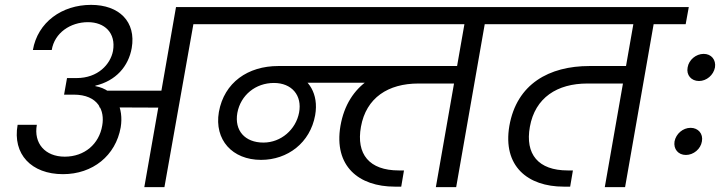

<svg xmlns="http://www.w3.org/2000/svg" viewBox="-20 -769 2991 789"><path d="M573 0H655.7L774.7 -669.6H906.4L917.5 -740H703.3L643.3 -396.5H389L388.1 -327.8L630.4 -326.8ZM255.4 -448.2 243.3 -380.1H282.6C384.4 -380.1 411.1 -313.7 400.1 -253.1C387.4 -177.3 327.6 -125.2 246 -125.2C165.5 -125.2 117.6 -180.1 131.4 -256.1H52.4C30.7 -135.3 109.2 -53.3 238.8 -53.3C361 -53.3 455.3 -129.3 476 -245.6C488.8 -322.7 457.6 -399.7 371.4 -415.2L372.1 -417C456.1 -436.8 508 -496.2 521.3 -571.5C540 -679.7 470 -749 354.2 -749C234.4 -749 134.9 -677.7 115.1 -563.4H192.6C204 -634.2 269.6 -677.9 341.4 -677.9C409.5 -677.9 457.1 -634.2 444.4 -559.9C433.9 -504.8 382.7 -448.2 294.7 -448.2Z M1052.8 -112C1161.8 -112 1254.6 -181.9 1275.1 -295.5C1291.1 -385.3 1245.4 -445.3 1194.7 -462.5L1174.4 -429.1H1635.5L1772.3 -497.7H1123.6C999.2 -497.7 901.2 -430.5 879.4 -308.6C860.1 -194.8 934.2 -112 1052.8 -112ZM1062.6 -183.1C986 -183.1 942.8 -233 955.3 -304.9C968.8 -378.2 1030.4 -428.1 1105.7 -428.1C1178.8 -428.1 1222.5 -377.2 1209 -306.1C1195.8 -236.7 1134.9 -183.1 1062.6 -183.1ZM1541.1 -669.6 1553.9 -740H865.3L853.2 -669.6ZM1872.9 -497.7H1708.2C1542.8 -497.7 1409.2 -424.5 1379 -251.5C1351 -86.4 1454.1 -2 1602.5 -2H1628.8L1640.1 -68.6H1619.1C1497.3 -68.6 1443.2 -135.5 1463.2 -247.7C1484.6 -367.9 1575.7 -425.8 1699.4 -425.8H1860.3ZM2103.5 -669.6 2116.4 -740H1369.1L1357.1 -669.6ZM1891.8 -688.7 1771.1 0H1854.6L1975.3 -688.7Z M2567.1 -497.7H2402.4C2236.9 -497.7 2103.4 -424.5 2073.1 -251.5C2045.1 -86.4 2148.3 -2 2296.7 -2H2323L2334.3 -68.6H2313.3C2191.5 -68.6 2137.4 -135.5 2157.4 -247.7C2178.8 -367.9 2269.9 -425.8 2393.6 -425.8H2554.5ZM2797.7 -669.6 2810.5 -740H2063.3L2051.2 -669.6ZM2586 -688.7 2465.3 0H2548.7L2669.4 -688.7Z M2852.4 -436.1C2883.7 -436.1 2912.1 -460.5 2918.1 -491.9C2923.1 -523.2 2903.1 -547.6 2871.7 -547.6C2840.1 -547.6 2810.7 -523.2 2805.7 -491.9C2799.6 -460.5 2820.7 -436.1 2852.4 -436.1ZM2798.6 -132.2C2830 -132.2 2859.4 -156.6 2864.4 -187.9C2870.4 -219.3 2849.3 -243.7 2817.9 -243.7C2786.3 -243.7 2758 -219.3 2751.9 -187.9C2746.9 -156.6 2767 -132.2 2798.6 -132.2Z"/></svg>

Font: Poppins Devanagari Thin
Style: Italic
Weight: 100
Italic angle: -10°
Designer: Ninad Kale (Devanagari), Jonny Pinhorn (Latin)
Foundry: Indian Type Foundry
Version: 4.005